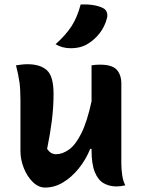

<svg xmlns="http://www.w3.org/2000/svg" viewBox="-20 -834 640 864"><path d="M104 -545Q161 -545 191 -518Q221 -491 221 -411Q221 -353 213.5 -292.5Q206 -232 192 -164Q208 -140 232 -140Q261 -140 290.5 -161Q320 -182 346 -234Q372 -286 392 -378V-540Q404 -542 412 -542.5Q420 -543 430 -543Q485 -543 505.5 -520Q526 -497 526 -458V-99Q526 -73 530 -45.5Q534 -18 544 0Q522 5 504 5Q472 5 446.5 -9.5Q421 -24 406.5 -60Q392 -96 392 -158V-164H386Q366 -115 334 -75.5Q302 -36 263.5 -13Q225 10 183 10Q153 10 127.5 -15Q102 -40 87 -78Q72 -116 72 -154V-386Q72 -432 67.5 -464.5Q63 -497 52 -540Q66 -542 78 -543.5Q90 -545 104 -545ZM343 -814Q406 -816 443 -798Q457 -791 461 -778Q465 -765 461 -751Q451 -713 428 -684Q405 -655 377 -638Q345 -617 298 -617Q260 -617 230 -635Q277 -677 302.5 -717Q328 -757 343 -814Z"/></svg>

Font: Recursive Mn Csl St
Style: Bold
Weight: 700
Monospace: yes
Version: Version 1.079;hotconv 1.0.112;makeotfexe 2.5.65598; ttfautoh